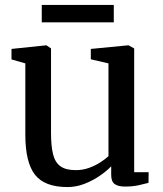

<svg xmlns="http://www.w3.org/2000/svg" viewBox="-20 -746 661 777"><path d="M485.5 9Q458 9 444 -1.2Q430 -11.5 430 -38V-73Q412 -54 384 -34.8Q356 -15.5 322.2 -2.2Q288.5 11 253 11Q160.5 11 121.5 -39Q82.5 -89 82.5 -201V-489.5L26.5 -505.5V-548L165.5 -562.5H168L186.5 -550V-208Q186.5 -154.5 194.8 -121.5Q203 -88.5 224.8 -73Q246.5 -57.5 286.5 -57.5Q315.5 -57.5 340.8 -66.8Q366 -76 386 -89Q406 -102 419 -114V-489.5L347.5 -506V-548L497.5 -562.5H500.5L523 -550V-49H581.5L581 -6Q564 -1.5 540.2 3.8Q516.5 9 485.5 9ZM440.5 -726V-655.5H149V-726Z"/></svg>

Font: Merriweather 28pt
Style: Regular
Weight: 400
Version: Version 2.100